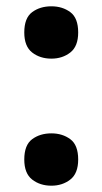

<svg xmlns="http://www.w3.org/2000/svg" viewBox="-20 -576 325 609"><path d="M57 -473Q57 -519 82 -537.5Q107 -556 143 -556Q178 -556 203 -537.5Q228 -519 228 -473Q228 -429 203 -409.5Q178 -390 143 -390Q107 -390 82 -409.5Q57 -429 57 -473ZM57 -70Q57 -116 82 -134.5Q107 -153 143 -153Q178 -153 203 -134.5Q228 -116 228 -70Q228 -26 203 -6.5Q178 13 143 13Q107 13 82 -6.5Q57 -26 57 -70Z"/></svg>

Font: Noto Sans Vithkuqi
Style: Bold
Weight: 700
Version: Version 1.001; ttfautohint (v1.8.4.7-5d5b)